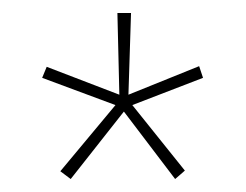

<svg xmlns="http://www.w3.org/2000/svg" viewBox="-20 -780 379 296"><path d="M182 -760 178 -634 287 -678 293 -660 184 -618 265 -517 250 -504 171 -608 89 -504 73 -516 158 -618 45 -660 52 -677 164 -634 161 -760Z"/></svg>

Font: Noto Sans Hebrew ExtraCondensed Thin
Style: Regular
Weight: 100
Width: 2
Designer: Monotype Design Team
Foundry: Monotype Imaging Inc.
Version: Version 2.004; ttfautohint (v1.8.4.7-5d5b)